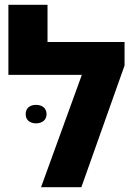

<svg xmlns="http://www.w3.org/2000/svg" viewBox="-20 -780 560 800"><path d="M178 -605V-760H15V-468H321L151 0H319L499 -507V-605ZM87 -304C87 -279 106 -266 130 -266C154 -266 174 -279 174 -304C174 -331 154 -343 130 -343C106 -343 87 -331 87 -304Z"/></svg>

Font: Noto Sans Hebrew SemiCondensed Extra
Style: Regular
Weight: 800
Width: 4
Designer: Monotype Design Team
Foundry: Monotype Imaging Inc.
Version: Version 1.902